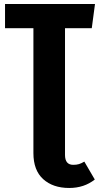

<svg xmlns="http://www.w3.org/2000/svg" viewBox="-20 -713 496 954"><path d="M399 90 451 179Q398 221 324 221Q243 221 194.5 177Q146 133 146 48V-573H5V-693H452L436 -573H303V57Q303 106 344 106Q360 106 372 102.5Q384 99 399 90Z"/></svg>

Font: Fira Sans Extra Condensed
Style: Bold
Weight: 700
Width: 1
Designer: Carrois Corporate & Edenspiekermann AG
Foundry: Carrois Corporate GbR & Edenspiekermann AG
Version: Version 4.203